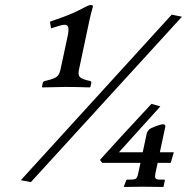

<svg xmlns="http://www.w3.org/2000/svg" viewBox="-20 -659 740 760"><path d="M659.7 -601.1 700.2 -592.8 102.1 62 62.5 54.2ZM634.3 -157.2 612.8 -56.2H668L655.8 -14.2H604L595.2 26.9Q593.8 34.2 593.8 38.8Q593.8 43.5 595.7 46.6Q597.7 49.8 601.8 50.8Q606 51.8 612.8 51.8H628.9Q632.8 51.8 632.3 56.2L627 81.1Q577.1 80.1 544.9 80.1L469.7 81.1L479 56.2Q480 52.2 483.9 51.8H499Q513.2 51.8 518.6 47.6Q523.9 43.5 526.9 27.8L536.1 -14.2H384.8L375.5 -25.9Q439.5 -97.7 579.6 -248L614.7 -237.8L450.7 -56.2H544.9L560.5 -128.9Q562 -136.7 569.8 -146Q576.7 -152.3 597.2 -159.7Q617.7 -167 624.5 -167Q636.2 -167 634.3 -157.2ZM219.2 -382.8 247.6 -515.1Q252.9 -540.5 250.2 -550.8Q247.6 -561 235.4 -561Q224.1 -561 182.1 -546.9L177.7 -573.2Q182.6 -575.2 202.1 -581.8Q221.7 -588.4 227.1 -590.6Q232.4 -592.8 247.8 -598.6Q263.2 -604.5 271.7 -608.6Q280.3 -612.8 293.7 -619.1Q307.1 -625.5 320.3 -632.8Q331.1 -638.7 338.4 -639.2Q349.1 -639.2 347.7 -632.8Q339.4 -604 333.5 -576.2L292.5 -382.8Q288.1 -362.8 295.9 -354.5Q303.7 -346.2 326.7 -340.8L335 -338.9Q342.8 -336.9 341.3 -331.1L337.9 -314.9L335.4 -313Q278.8 -314.9 239.7 -314.9L147.5 -313L146 -314.9L149.4 -331.1Q150.9 -336.9 159.2 -338.9L167.5 -340.8Q193.8 -347.2 204.3 -355Q214.8 -362.8 219.2 -382.8Z"/></svg>

Font: Linux Libertine Slanted
Style: Semibold Slanted
Weight: 600
Designer: Philipp H. Poll
Foundry: Philipp H. Poll
Version: Version 5.1.1